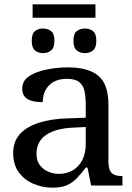

<svg xmlns="http://www.w3.org/2000/svg" viewBox="-20 -859 610 889"><path d="M131 -777V-839H422V-777ZM179 -613Q157 -613 142 -625.5Q127 -638 127 -670Q127 -703 142 -715Q157 -727 179 -727Q201 -727 216.5 -715Q232 -703 232 -670Q232 -638 216.5 -625.5Q201 -613 179 -613ZM373 -613Q351 -613 335.5 -625.5Q320 -638 320 -670Q320 -703 335.5 -715Q351 -727 373 -727Q395 -727 410.5 -715Q426 -703 426 -670Q426 -638 410.5 -625.5Q395 -613 373 -613ZM222 10Q178 10 136 -7.5Q94 -25 67.5 -60.5Q41 -96 41 -151Q41 -204 72.5 -238.5Q104 -273 161.5 -291Q219 -309 294 -311L377 -314V-373Q377 -409 371.5 -436Q366 -463 347.5 -478.5Q329 -494 290 -494Q236 -494 207 -463.5Q178 -433 178 -386Q131 -386 107 -400.5Q83 -415 83 -449Q83 -485 114.5 -506Q146 -527 195 -537Q244 -547 294 -547Q389 -547 435.5 -508Q482 -469 482 -374V-116Q482 -88 488 -72.5Q494 -57 508 -50.5Q522 -44 544 -44H547V0H402L385 -83H377Q356 -55 336 -34Q316 -13 290 -1.5Q264 10 222 10ZM252 -54Q290 -54 318 -71Q346 -88 361.5 -119Q377 -150 377 -191V-271L317 -268Q237 -264 193 -234Q149 -204 149 -146Q149 -115 164 -95Q179 -75 202.5 -64.5Q226 -54 252 -54Z"/></svg>

Font: ET Text
Style: Regular
Weight: 470
Designer: Monotype Design Team
Foundry: Monotype Imaging Inc.
Version: Version 2.009